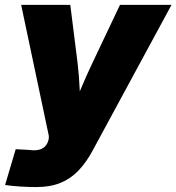

<svg xmlns="http://www.w3.org/2000/svg" viewBox="-40 -549 712 775"><path d="M-19.5 197.8 23.4 53.2 77.6 56.2Q101.1 59.6 117.4 55.4Q133.8 51.3 143.6 40Q153.3 28.8 156.7 11.7L157.2 0L45.4 -529.3H243.7L272.9 -296.9Q279.3 -242.7 281.7 -188Q284.2 -133.3 287.6 -73.7H240.2Q262.7 -133.3 285.6 -188.5Q308.6 -243.7 334 -296.9L444.3 -529.3H652.3L334 58.6Q308.6 106 277.3 138.9Q246.1 171.9 204.6 189Q163.1 206.1 106.9 206.1Q74.2 206.1 41 203.9Q7.8 201.7 -19.5 197.8Z"/></svg>

Font: Inter 24pt Black
Style: Italic
Weight: 900
Italic angle: -9.3988°
Designer: Rasmus Andersson
Foundry: rsms
Version: Version 4.001;git-66647c0bb